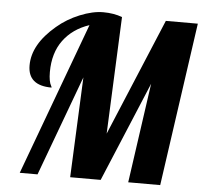

<svg xmlns="http://www.w3.org/2000/svg" viewBox="-53 -806 920 861"><g transform="rotate(5 407.0 -375.0)"><path d="M175.8 -393.1Q68.8 -393.1 68.8 -483.9Q68.8 -578.6 170.9 -665Q215.3 -703.1 272.7 -726.6Q330.1 -750 377.4 -750Q424.8 -750 462.9 -735.8L439.9 -209L660.2 -735.8H804.2L699.2 0H555.2L619.1 -449.2L431.2 0H293.9L314 -451.2L147 0H66.9L320.8 -687Q246.1 -662.1 204.1 -605Q162.1 -547.9 162.1 -461.9Q162.1 -418.9 173.8 -399.4Q175.8 -396 175.8 -393.1Z"/></g></svg>

Font: UVF Lobster12
Style: Regular
Weight: 400
Designer: Pablo Impallari
Foundry: Pablo Impallari. www.impallari.com
Version: Version 1.004